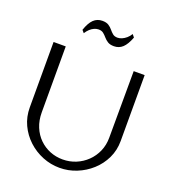

<svg xmlns="http://www.w3.org/2000/svg" viewBox="-168 -1069 1074 1207"><g transform="rotate(20 369.5 -465.5)"><path d="M369.4 14.8Q310.5 14.8 255.8 -7.2Q201.1 -29.3 158.1 -69Q115 -108.8 89.9 -162.3Q64.8 -215.9 64.8 -278.8V-716H146.2V-275.3Q146.2 -221 164.2 -177.8Q182.1 -134.5 213.4 -104Q244.6 -73.6 284.7 -57.5Q324.8 -41.4 369.4 -41.4Q416.6 -41.4 457.9 -58.5Q499.3 -75.6 531.2 -106.6Q563.2 -137.6 581.3 -179.3Q599.4 -221 599.4 -270.1L600.8 -716H674.1V-274.9Q674.1 -213.1 648.8 -160.2Q623.6 -107.4 580.2 -68.1Q536.9 -28.9 482.4 -7.1Q427.9 14.8 369.4 14.8ZM429.8 -820.5Q403.3 -820.5 387.5 -830.6Q371.8 -840.7 360.8 -853.7Q349.8 -866.8 337.3 -876.9Q324.9 -887 304.5 -887Q290.3 -887 275.8 -880.6Q261.4 -874.3 248.1 -862.2Q234.9 -850.1 224.1 -832.8L209.3 -850Q226.1 -899.8 249.9 -923Q273.8 -946.1 308.5 -946.1Q335.3 -946.1 350.8 -936Q366.4 -925.9 377.2 -912.4Q388 -898.9 400.3 -888.8Q412.5 -878.7 432.8 -878.7Q446.3 -878.7 461.3 -885Q476.4 -891.4 490.6 -903.5Q504.8 -915.7 515.2 -933.1L530.1 -914.7Q511.2 -864.9 487.4 -842.7Q463.5 -820.5 429.8 -820.5Z"/></g></svg>

Font: Russolo 10pt ExtraLight
Style: Regular
Weight: 200
Designer: Micah Stupak-Hahn
Version: Version 1.000